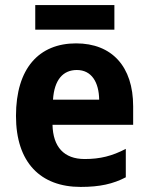

<svg xmlns="http://www.w3.org/2000/svg" viewBox="-20 -727 586 757"><path d="M431 -707H119V-610H431ZM280 -556C134 -556 43 -458 43 -270C43 -86 140 10 298 10C374 10 426 -2 476 -28V-140C422 -112 375 -100 314 -100C232 -100 189 -148 187 -235H505V-308C505 -465 421 -556 280 -556ZM283 -451C341 -451 370 -403 371 -334H189C194 -413 229 -451 283 -451Z"/></svg>

Font: Noto Sans Devanagari SemiCondensed
Style: Bold
Weight: 700
Width: 4
Designer: Jelle Bosma - Monotype Design Team
Foundry: Monotype Imaging Inc.
Version: Version 2.004